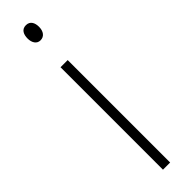

<svg xmlns="http://www.w3.org/2000/svg" viewBox="-258 -714 701 701"><g transform="rotate(-45 92.0 -363.5)"><path d="M94 -727C72 -727 64 -709 64 -688C64 -667 74 -650 93 -650C112 -650 124 -665 124 -689C124 -709 116 -727 94 -727ZM112 -529H75V0H112Z"/></g></svg>

Font: Noto Sans Armenian ExtraCondensed ExtraLight
Style: Regular
Weight: 200
Width: 2
Designer: Monotype Design Team
Foundry: Monotype Imaging Inc.
Version: Version 2.008